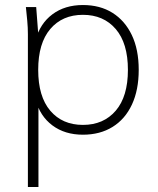

<svg xmlns="http://www.w3.org/2000/svg" viewBox="-20 -528 629 764"><path d="M91 216V-392Q91 -418 88.5 -445Q86 -472 83 -500H124L134 -369H122Q139 -434 188.5 -471Q238 -508 310 -508Q378 -508 427.5 -477Q477 -446 504.5 -388.5Q532 -331 532 -250Q532 -170 505 -112Q478 -54 428 -23Q378 8 310 8Q238 8 188.5 -29Q139 -66 122 -131H133V216ZM310 -31Q392 -31 440.5 -87.5Q489 -144 489 -250Q489 -356 440.5 -412.5Q392 -469 310 -469Q228 -469 180 -412.5Q132 -356 132 -250Q132 -144 180 -87.5Q228 -31 310 -31Z"/></svg>

Font: Mulish ExtraLight
Style: Regular
Weight: 200
Designer: Vernon Adams
Foundry: Vernon Adams
Version: Version 3.603